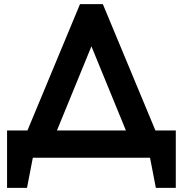

<svg xmlns="http://www.w3.org/2000/svg" viewBox="-20 -759 880 924"><path d="M14 145V-131H112L365 -739H475L728 -131H826V145H730L702 0H138L110 145ZM254 -131H586L420 -536Z"/></svg>

Font: Involve
Style: Bold
Weight: 700
Designer: Stefan Peev
Foundry: Context Ltd.
Version: Version 1.001